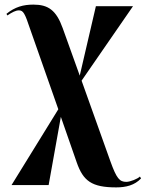

<svg xmlns="http://www.w3.org/2000/svg" viewBox="-20 -563 632 833"><path d="M484 250C526 250 564 241 592 211L587 203C577 213 545 226 528 226C499 226 486 212 459 137L334 -213L557 -536H396L326 -235L252 -441C224 -519 189 -543 125 -543C81 -543 45 -533 8 -503L12 -496C33 -510 48 -518 62 -518C81 -518 88 -505 110 -439L233 -89L30 240H191L244 -56L313 142C341 222 378 250 484 250Z"/></svg>

Font: Noto Serif Display ExtraCondensed ExtraBold
Style: Regular
Weight: 800
Width: 2
Designer: Monotype Design Team
Foundry: Monotype Imaging Inc.
Version: Version 2.009